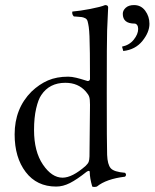

<svg xmlns="http://www.w3.org/2000/svg" viewBox="-20 -718 603 749"><path d="M502.9 -698.2Q530.3 -698.2 546.6 -676Q563 -653.8 563 -625Q563 -592.3 535.6 -558.3Q508.3 -524.4 460.9 -519L456.1 -536.1Q484.9 -542 502 -563.5Q519 -585 519 -605Q519 -614.7 514.9 -620.4Q510.7 -626 504.9 -626Q459 -626 459 -664.1Q459 -677.2 470.5 -687.7Q481.9 -698.2 502.9 -698.2ZM329.1 -107.9 331.1 -309.1Q331.1 -331.1 328.1 -340.1Q325.2 -349.1 314.9 -360.8Q285.2 -395 234.9 -395Q172.9 -395 141.1 -347.2Q129.4 -330.6 121.1 -294.9Q112.8 -259.3 112.8 -210.9Q112.8 -127 147.5 -75.9Q182.1 -24.9 224.1 -24.9Q261.7 -24.9 314 -70.8Q323.2 -79.6 325.9 -86.7Q328.6 -93.8 329.1 -107.9ZM317.9 -47.9Q279.8 -17.6 252.7 -3.9Q225.6 9.8 199.2 9.8Q123.5 9.8 80.3 -46.9Q37.1 -103.5 37.1 -193.8Q37.1 -294.9 103 -360.8Q133.3 -389.6 167.2 -404.3Q201.2 -418.9 246.1 -418.9Q259.8 -418.9 277.6 -414.6Q295.4 -410.2 308.1 -406Q320.8 -401.9 321.8 -401.9Q331.1 -401.9 331.1 -411.1Q331.1 -526.4 329.1 -576.2Q328.1 -599.6 326.2 -612.8Q324.2 -626 321.8 -634.8Q319.3 -643.6 312.3 -647Q305.2 -650.4 298.8 -651.4Q292.5 -652.3 277.3 -653.3Q271.5 -653.8 268.1 -653.8Q259.8 -662.1 262.2 -672.9Q291.5 -675.3 332 -683.1Q372.6 -690.9 390.1 -698.2Q401.9 -698.2 401.9 -689Q400.4 -661.1 397.9 -599.1Q396.5 -561.5 396.5 -356.4Q396.5 -151.4 397.9 -113.8Q399.4 -76.2 411.9 -61.8Q424.3 -47.4 467.8 -43.9Q475.6 -36.1 467.8 -28.8Q394.5 -20 357.9 9.8Q347.2 12.7 339.8 9.8Q330.1 -23.9 330.1 -46.9Q330.1 -50.3 328.1 -51Q326.2 -51.8 323.2 -50.8Q320.3 -49.8 317.9 -47.9Z"/></svg>

Font: Linux Libertine Display G
Style: Regular
Weight: 400
Designer: Philipp H. Poll
Foundry: Philipp H. Poll
Version: Version 5.0.9